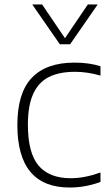

<svg xmlns="http://www.w3.org/2000/svg" viewBox="-20 -828 490 857"><path d="M57.5 -270Q57.5 -413 122 -480.8Q186.5 -548.5 312.5 -548.5Q377 -548.5 428.5 -532.5V-490.5Q370.5 -507.5 315 -507.5Q243.5 -507.5 197.2 -483.8Q151 -460 127.8 -408Q104.5 -356 104.5 -272Q104.5 -145 152.2 -88.8Q200 -32.5 296 -32.5Q357 -32.5 428.5 -58V-16Q361.5 9 291 9Q57.5 9 57.5 -270ZM372 -808H416L293 -630.5H247L124 -808H168L270 -657.5Z"/></svg>

Font: Encode Sans Semi Expanded ExLight
Style: Regular
Weight: 275
Width: 6
Designer: Multiple Designers
Foundry: Impallari Type
Version: Version 2.000